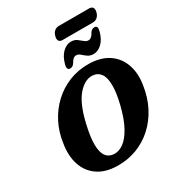

<svg xmlns="http://www.w3.org/2000/svg" viewBox="-242 -1196 1243 1355"><g transform="rotate(-30 379.5 -518.5)"><path d="M496 -712.5Q593 -711 655.5 -668.5Q718 -626 743.2 -553.5Q768.5 -481 753.5 -390Q740 -298 701.5 -223.5Q663 -149 604.2 -95.5Q545.5 -42 471.5 -14Q397.5 14 314 12.5Q218 11 156 -31.8Q94 -74.5 69.5 -149.2Q45 -224 62 -321.5Q73.5 -403.5 110.2 -475Q147 -546.5 204.5 -600.2Q262 -654 336 -683.8Q410 -713.5 496 -712.5ZM335.5 -71.5Q374.5 -70 412.8 -97.5Q451 -125 485 -186.5Q519 -248 544 -349Q555.5 -396 560.8 -433.8Q566 -471.5 565.5 -501.5Q565 -563.5 541.8 -594.8Q518.5 -626 477.5 -628Q417 -631.5 360.8 -567.5Q304.5 -503.5 271 -361.5Q259 -311.5 253.2 -271.5Q247.5 -231.5 247.5 -200.5Q247.5 -135 270.8 -104Q294 -73 335.5 -71.5ZM563 -755Q535 -755 516 -768.5Q497 -782 482 -795.8Q467 -809.5 449.5 -809.5Q424 -809.5 404.5 -772.5Q390.5 -749.5 368.5 -749.5Q339 -749.5 350.5 -793.5Q366 -851.5 398 -881.5Q430 -911.5 465 -911.5Q493.5 -911.5 512.5 -897.8Q531.5 -884 546.8 -870.5Q562 -857 579 -857Q605.5 -857 624 -894.5Q638 -916.5 660 -916.5Q689.5 -916.5 678 -873Q662.5 -815 630.5 -785Q598.5 -755 563 -755ZM390.5 -1000Q397 -1024.5 412.2 -1037.2Q427.5 -1050 448 -1050H695Q715.5 -1050 724 -1037.2Q732.5 -1024.5 726 -1000Q719.5 -975.5 704 -963Q688.5 -950.5 668.5 -950.5H421Q401 -950.5 392.5 -963.2Q384 -976 390.5 -1000Z"/></g></svg>

Font: Fraunces 72pt SuperSoft
Style: Bold Italic
Weight: 700
Italic angle: -16°
Version: Version 1.000;[0bf87f6ff]